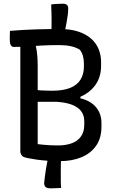

<svg xmlns="http://www.w3.org/2000/svg" viewBox="-20 -867 640 1039"><path d="M349 -818Q349 -802 346 -781Q343 -760 339 -737.5Q335 -715 330 -694Q325 -673 321 -656H256Q257 -666 257.5 -678.5Q258 -691 258.5 -705Q259 -719 259 -731Q259 -743 259 -752Q259 -760 259 -772Q259 -784 258.5 -798.5Q258 -813 257.5 -825Q257 -837 257 -843Q261 -843 267 -844Q273 -845 280 -845.5Q287 -846 294 -846Q301 -846 307 -846.5Q313 -847 318 -847Q335 -847 342.5 -840.5Q350 -834 349 -818ZM219 123Q220 111 222.5 91.5Q225 72 228.5 49Q232 26 237 2Q242 -22 248 -43H312Q311 -31 310.5 -16Q310 -1 309.5 15.5Q309 32 309 46.5Q309 61 309 69Q309 76 309 87.5Q309 99 309 111Q309 123 309.5 133.5Q310 144 311 150Q307 150 301.5 150.5Q296 151 289.5 151Q283 151 276 151.5Q269 152 262.5 152Q256 152 251 152Q236 152 227.5 145.5Q219 139 219 123ZM304 5Q272 5 240 3Q208 1 180 -3Q152 -7 132.5 -11Q113 -15 105 -19Q98 -24 94 -31.5Q90 -39 90 -49Q90 -126 90 -200Q90 -274 90 -347Q90 -420 90 -494.5Q90 -569 90 -647H182L173 -623Q179 -596 181.5 -568.5Q184 -541 184 -508Q184 -456 184 -404.5Q184 -353 184 -301Q184 -249 184 -195.5Q184 -142 184 -87Q201 -85 217.5 -83.5Q234 -82 252 -81Q270 -80 293 -80Q337 -80 369 -92Q401 -104 418.5 -129Q436 -154 436 -192V-212Q436 -240 421.5 -262Q407 -284 375 -298Q343 -312 289 -316H168L169 -356H415V-335Q470 -322 499.5 -287Q529 -252 529 -201V-181Q529 -119 499.5 -77.5Q470 -36 419.5 -15.5Q369 5 304 5ZM34 -700Q106 -706 173 -708Q240 -710 303 -710Q362 -710 404 -696Q446 -682 473.5 -657.5Q501 -633 514 -600.5Q527 -568 527 -531V-511Q527 -449 495 -405.5Q463 -362 406 -339.5Q349 -317 274 -317Q243 -317 218 -319Q193 -321 172 -326L156 -319L154 -383Q180 -379 205.5 -377.5Q231 -376 261 -376Q322 -376 360 -391.5Q398 -407 416 -436.5Q434 -466 434 -506V-524Q434 -547 428.5 -565.5Q423 -584 412 -598Q391 -611 363.5 -617Q336 -623 298 -623Q249 -623 203.5 -620.5Q158 -618 120.5 -615.5Q83 -613 55 -613Q44 -613 38.5 -622.5Q33 -632 33 -650Q33 -663 33 -675Q33 -687 34 -700Z"/></svg>

Font: Rec Mono Semicasual
Style: Regular
Weight: 400
Version: Version 1.085; ttfautohint (v1.8.4.7-5d5b)